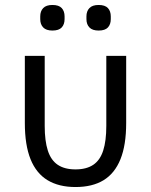

<svg xmlns="http://www.w3.org/2000/svg" viewBox="-20 -741 608 773"><path d="M160 -516V-234Q160 -174 172.5 -135Q185 -96 212.5 -77.5Q240 -59 284 -59Q328 -59 355.5 -77.5Q383 -96 395.5 -135Q408 -174 408 -234V-516H488V-246Q488 -157 465 -100Q442 -43 397 -15.5Q352 12 284 12Q217 12 171.5 -15.5Q126 -43 103 -100Q80 -157 80 -246V-516ZM191 -618Q166 -618 154 -630.5Q142 -643 142 -664V-675Q142 -696 154 -708.5Q166 -721 191 -721Q217 -721 228.5 -708.5Q240 -696 240 -675V-664Q240 -643 228.5 -630.5Q217 -618 191 -618ZM377 -618Q352 -618 340 -630.5Q328 -643 328 -664V-675Q328 -696 340 -708.5Q352 -721 377 -721Q403 -721 414.5 -708.5Q426 -696 426 -675V-664Q426 -643 414.5 -630.5Q403 -618 377 -618Z"/></svg>

Font: IBM Plex Sans Var
Style: Regular
Weight: 400
Designer: Mike Abbink, Paul van der Laan, Pieter van Rosmalen
Foundry: Bold Monday
Version: Version 3.000